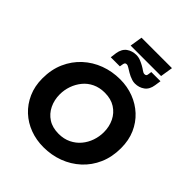

<svg xmlns="http://www.w3.org/2000/svg" viewBox="-278 -1188 1360 1360"><g transform="rotate(45 402.0 -508.0)"><path d="M395 12Q323 12 260 -11.5Q197 -35 149 -79.5Q101 -124 73 -187Q45 -250 45 -328Q45 -417 76.5 -488Q108 -559 163 -609.5Q218 -660 289 -686.5Q360 -713 440 -713Q512 -713 575 -689Q638 -665 686 -620.5Q734 -576 761.5 -513.5Q789 -451 789 -372Q789 -284 758 -213Q727 -142 672 -91.5Q617 -41 546 -14.5Q475 12 395 12ZM404 -131Q456 -131 497 -151Q538 -171 566 -204.5Q594 -238 608.5 -280Q623 -322 623 -366Q623 -422 600.5 -468Q578 -514 535 -541.5Q492 -569 430 -569Q378 -569 337 -549.5Q296 -530 268.5 -496Q241 -462 226.5 -420.5Q212 -379 212 -335Q212 -279 234.5 -232.5Q257 -186 299.5 -158.5Q342 -131 404 -131ZM534 -765Q519 -765 504.5 -769.5Q490 -774 477 -780Q464 -786 454 -792Q436 -802 422 -811.5Q408 -821 397 -821Q389 -821 384.5 -817Q380 -813 378 -804L373 -776H282L288 -823Q296 -872 327 -894Q358 -916 399 -916Q422 -916 442.5 -907.5Q463 -899 479 -890Q497 -880 510.5 -870Q524 -860 535 -860Q544 -860 549 -864Q554 -868 555 -878L559 -905H651L644 -858Q637 -810 606 -787.5Q575 -765 534 -765ZM323 -934 338 -1028H643L628 -934Z"/></g></svg>

Font: MuseoModerno Thin
Style: Bold Italic
Weight: 700
Italic angle: -9°
Version: Version 1.003